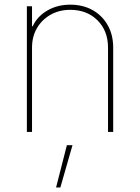

<svg xmlns="http://www.w3.org/2000/svg" viewBox="-20 -573 608 834"><path d="M119.1 -366.2V0H96.7V-545.9H119.1V-459H122.1Q141.6 -501.5 185.3 -527.1Q229 -552.7 285.2 -552.7Q340.3 -552.7 382.3 -529.1Q424.3 -505.4 448 -463.4Q471.7 -421.4 471.7 -366.2V0H449.2V-366.2Q449.2 -439 403.6 -484.6Q357.9 -530.3 285.2 -530.3Q237.3 -530.3 199.7 -509Q162.1 -487.8 140.6 -450.9Q119.1 -414.1 119.1 -366.2ZM223.6 241.2 270.5 57.6H294.9L242.2 241.2Z"/></svg>

Font: Inter Tight Thin
Style: Regular
Weight: 250
Designer: Rasmus Andersson
Foundry: rsms
Version: Version 3.004